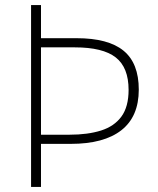

<svg xmlns="http://www.w3.org/2000/svg" viewBox="-20 -734 620 754"><path d="M525 -382Q525 -276 456.5 -222.5Q388 -169 258 -169H141V0H102V-714H141V-584H281Q405 -584 465 -535Q525 -486 525 -382ZM253 -205Q325 -205 377 -221.5Q429 -238 457 -276.5Q485 -315 485 -381Q485 -469 434.5 -508.5Q384 -548 274 -548H141V-205Z"/></svg>

Font: Noto Sans Kannada ExtraLight
Style: Regular
Weight: 200
Designer: Jelle Bosma - Monotype Design Team
Foundry: Monotype Imaging Inc.
Version: Version 2.005; ttfautohint (v1.8.4.7-5d5b)